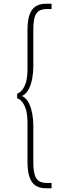

<svg xmlns="http://www.w3.org/2000/svg" viewBox="-20 -800 330 1020"><path d="M157 -646Q157 -703 172.5 -727.5Q188 -752 230 -752H254V-780H222Q190 -780 168.5 -765.5Q147 -751 136.5 -720.5Q126 -690 126 -640V-430Q126 -373 110 -341.5Q94 -310 71 -302V-278Q94 -271 110 -239Q126 -207 126 -150V60Q126 109 136.5 140Q147 171 168.5 185.5Q190 200 222 200H254V172H230Q188 172 172.5 147Q157 122 157 66V-132Q157 -165 151.5 -195Q146 -225 136 -247Q126 -269 110.5 -281.5Q95 -294 76 -294V-286Q95 -286 110.5 -298.5Q126 -311 136 -333Q146 -355 151.5 -385Q157 -415 157 -448Z"/></svg>

Font: Jost ExtraLight
Style: Regular
Weight: 250
Version: Version 3.710